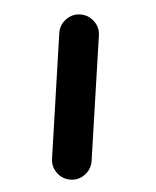

<svg xmlns="http://www.w3.org/2000/svg" viewBox="-188 -390 586 720"><g transform="rotate(-20 104.5 -30.0)"><path d="M216.8 -314.5Q245.1 -302.2 256.6 -273.4Q268.1 -244.6 255.9 -216.8L69.3 215.8Q57.1 244.1 28.3 255.9Q-0.5 267.6 -28.3 255.4Q-56.6 243.2 -68.1 214.6Q-79.6 186 -67.4 157.7L119.1 -275.4Q131.3 -303.7 160.2 -315.2Q189 -326.7 216.8 -314.5Z"/></g></svg>

Font: Mikhak-DS1-FD ExtraBold
Style: Regular
Weight: 800
Designer: Amin Abedi
Version: Version 3.2